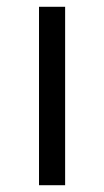

<svg xmlns="http://www.w3.org/2000/svg" viewBox="-20 -546 307 566"><path d="M95 0V-526H172V0Z"/></svg>

Font: Kalaa
Style: Regular
Weight: 400
Version: Version 1.20 June 5, 2016